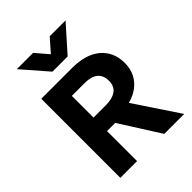

<svg xmlns="http://www.w3.org/2000/svg" viewBox="-261 -1071 1202 1202"><g transform="rotate(-45 340.0 -470.0)"><path d="M85.5 0V-700H363Q439 -700 495.8 -674.8Q552.5 -649.5 583.2 -602Q614 -554.5 614 -488.5Q614 -436.5 593.5 -397.2Q573 -358 537.2 -332Q501.5 -306 455 -294.5L651 0H474.5L306 -266H233.5V0ZM233.5 -385.5H343.5Q400.5 -385.5 432.8 -408.8Q465 -432 465 -479.5Q465 -528.5 435.2 -553Q405.5 -577.5 348.5 -577.5H233.5ZM255 -770.5 108 -939.5H252.5L325 -854.5L399.5 -939.5H540L389.5 -770.5Z"/></g></svg>

Font: Geologica SemiBold
Style: Regular
Weight: 600
Designer: Sindre Bremnes, Frode Helland
Foundry: Monokrom Skriftforlag AS
Version: Version 1.010;gftools[0.9.28]